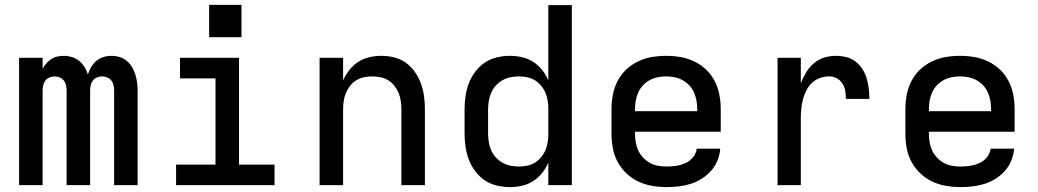

<svg xmlns="http://www.w3.org/2000/svg" viewBox="-20 -756 4240 784"><path d="M58 0V-520H154V-475Q160 -487 169 -497Q178 -507 189 -514.5Q200 -522 213.5 -525Q227 -528 241 -528Q241 -528 241 -528Q241 -528 241 -528Q257 -528 273.5 -523Q290 -518 303 -507.5Q316 -497 325 -482.5Q334 -468 339 -452Q344 -468 352.5 -482.5Q361 -497 373.5 -507.5Q386 -518 402 -523Q418 -528 435 -528Q435 -528 435 -528Q435 -528 435 -528Q452 -528 468.5 -523Q485 -518 498 -507Q511 -496 519.5 -481.5Q528 -467 533 -450.5Q538 -434 540 -417Q542 -400 542 -384V0H446V-384Q446 -395 444 -406Q442 -417 435.5 -426Q429 -435 418.5 -439.5Q408 -444 397 -444Q386 -444 375.5 -439.5Q365 -435 358.5 -426Q352 -417 350 -406Q348 -395 348 -384V0H252V-384Q252 -395 250 -406Q248 -417 241.5 -426Q235 -435 224.5 -439.5Q214 -444 203 -444Q192 -444 181.5 -439.5Q171 -435 164.5 -426Q158 -417 156 -406Q154 -395 154 -384V0Z M699 0V-84H860V-436H715V-520H956V-84H1101V0ZM834 -604V-736H966V-604Z M1285 0V-520H1381V-428Q1391 -450 1406.5 -470Q1422 -490 1443 -503.5Q1464 -517 1488.5 -522.5Q1513 -528 1537 -528Q1564 -528 1590 -521.5Q1616 -515 1637.5 -499.5Q1659 -484 1674.5 -461.5Q1690 -439 1699 -414Q1708 -389 1711.5 -363Q1715 -337 1715 -310V0H1619V-310Q1619 -327 1616.5 -344Q1614 -361 1607.5 -376.5Q1601 -392 1590.5 -405.5Q1580 -419 1565.5 -428Q1551 -437 1534 -440.5Q1517 -444 1500 -444Q1483 -444 1466 -440.5Q1449 -437 1434.5 -428Q1420 -419 1409.5 -405.5Q1399 -392 1392.5 -376.5Q1386 -361 1383.5 -344Q1381 -327 1381 -310V0Z M2062 8Q2035 8 2008 1.5Q1981 -5 1959 -20Q1937 -35 1920.5 -57Q1904 -79 1894.5 -104Q1885 -129 1881 -156Q1877 -183 1877 -210V-310Q1877 -337 1881 -364Q1885 -391 1894.5 -416Q1904 -441 1920.5 -463Q1937 -485 1959 -500Q1981 -515 2008 -521.5Q2035 -528 2062 -528Q2087 -528 2111.5 -522.5Q2136 -517 2157 -503.5Q2178 -490 2193.5 -470.5Q2209 -451 2219 -428V-735H2315V0H2219V-92Q2209 -69 2193.5 -49.5Q2178 -30 2157 -16.5Q2136 -3 2111.5 2.5Q2087 8 2062 8ZM2099 -76Q2116 -76 2133 -79.5Q2150 -83 2164.5 -92Q2179 -101 2190 -114.5Q2201 -128 2207.5 -143.5Q2214 -159 2216.5 -176Q2219 -193 2219 -210V-310Q2219 -327 2216.5 -344Q2214 -361 2207.5 -376.5Q2201 -392 2190 -405.5Q2179 -419 2164.5 -428Q2150 -437 2133 -440.5Q2116 -444 2099 -444Q2082 -444 2064.5 -440.5Q2047 -437 2032 -428.5Q2017 -420 2005 -407Q1993 -394 1986 -378Q1979 -362 1976 -344.5Q1973 -327 1973 -310V-210Q1973 -193 1976 -175.5Q1979 -158 1986 -142Q1993 -126 2005 -113Q2017 -100 2032 -91.5Q2047 -83 2064.5 -79.5Q2082 -76 2099 -76Z M2703 8Q2673 8 2643.5 3Q2614 -2 2587 -14.5Q2560 -27 2538 -48Q2516 -69 2502 -95Q2488 -121 2482.5 -150.5Q2477 -180 2477 -210V-310Q2477 -340 2482.5 -369Q2488 -398 2501.5 -424.5Q2515 -451 2536.5 -471.5Q2558 -492 2585 -505Q2612 -518 2641 -523Q2670 -528 2700 -528Q2730 -528 2759 -523Q2788 -518 2815 -505Q2842 -492 2863.5 -471.5Q2885 -451 2898.5 -424.5Q2912 -398 2917.5 -369Q2923 -340 2923 -310V-218H2573V-210Q2573 -192 2576 -174.5Q2579 -157 2586.5 -141Q2594 -125 2606.5 -112Q2619 -99 2634.5 -90.5Q2650 -82 2667.5 -79Q2685 -76 2703 -76Q2722 -76 2741.5 -79Q2761 -82 2779 -90Q2797 -98 2810 -114Q2823 -130 2825 -149H2921Q2919 -124 2909.5 -100.5Q2900 -77 2883.5 -58.5Q2867 -40 2846 -26.5Q2825 -13 2801 -5.5Q2777 2 2752 5Q2727 8 2703 8ZM2573 -302H2827V-310Q2827 -328 2824 -345Q2821 -362 2814 -378Q2807 -394 2795 -407Q2783 -420 2767.5 -428.5Q2752 -437 2735 -440.5Q2718 -444 2700 -444Q2682 -444 2665 -440.5Q2648 -437 2632.5 -428.5Q2617 -420 2605 -407Q2593 -394 2586 -378Q2579 -362 2576 -345Q2573 -328 2573 -310Z M3155 0V-520H3250V-416Q3259 -439 3271.5 -460Q3284 -481 3302.5 -497Q3321 -513 3344.5 -520.5Q3368 -528 3393 -528Q3414 -528 3435 -523Q3456 -518 3473 -505Q3490 -492 3501.5 -474Q3513 -456 3519 -435.5Q3525 -415 3527.5 -394Q3530 -373 3530 -352H3434Q3434 -368 3431.5 -384Q3429 -400 3420.5 -414Q3412 -428 3397.5 -436Q3383 -444 3367 -444Q3347 -444 3328.5 -437.5Q3310 -431 3296 -418Q3282 -405 3273 -387.5Q3264 -370 3259 -351.5Q3254 -333 3252 -314Q3250 -295 3250 -276V0Z M3903 8Q3873 8 3843.5 3Q3814 -2 3787 -14.5Q3760 -27 3738 -48Q3716 -69 3702 -95Q3688 -121 3682.5 -150.5Q3677 -180 3677 -210V-310Q3677 -340 3682.5 -369Q3688 -398 3701.5 -424.5Q3715 -451 3736.5 -471.5Q3758 -492 3785 -505Q3812 -518 3841 -523Q3870 -528 3900 -528Q3930 -528 3959 -523Q3988 -518 4015 -505Q4042 -492 4063.5 -471.5Q4085 -451 4098.5 -424.5Q4112 -398 4117.5 -369Q4123 -340 4123 -310V-218H3773V-210Q3773 -192 3776 -174.5Q3779 -157 3786.5 -141Q3794 -125 3806.5 -112Q3819 -99 3834.5 -90.5Q3850 -82 3867.5 -79Q3885 -76 3903 -76Q3922 -76 3941.5 -79Q3961 -82 3979 -90Q3997 -98 4010 -114Q4023 -130 4025 -149H4121Q4119 -124 4109.5 -100.5Q4100 -77 4083.5 -58.5Q4067 -40 4046 -26.5Q4025 -13 4001 -5.5Q3977 2 3952 5Q3927 8 3903 8ZM3773 -302H4027V-310Q4027 -328 4024 -345Q4021 -362 4014 -378Q4007 -394 3995 -407Q3983 -420 3967.5 -428.5Q3952 -437 3935 -440.5Q3918 -444 3900 -444Q3882 -444 3865 -440.5Q3848 -437 3832.5 -428.5Q3817 -420 3805 -407Q3793 -394 3786 -378Q3779 -362 3776 -345Q3773 -328 3773 -310Z"/></svg>

Font: Iosevka SS04 Medium Extended
Style: Regular
Weight: 500
Width: 7
Monospace: yes
Designer: Belleve Invis
Foundry: Belleve Invis
Version: Version 19.0.0; ttfautohint (v1.8.4)